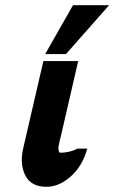

<svg xmlns="http://www.w3.org/2000/svg" viewBox="-20 -708 440 739"><path d="M70 -140 147 -473H281L212 -174Q212 -173 211 -172L207 -153Q201 -131 210 -120Q247 -120 279 -136H316Q297 -68 252 -28.5Q207 11 159 11Q99 11 77 -33.5Q55 -78 70 -140ZM154 -500 261 -688H400L234 -500Z"/></svg>

Font: Coval
Style: ExtraBold Italic
Weight: 800
Foundry: Context Ltd
Version: Version 001.000